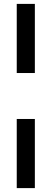

<svg xmlns="http://www.w3.org/2000/svg" viewBox="-20 -730 258 986"><path d="M66 -710H159V-355H66ZM66 -119H159V236H66Z"/></svg>

Font: Josefin Sans Medium
Style: Regular
Weight: 500
Designer: Santiago Orozco
Foundry: Typemade
Version: Version 2.001